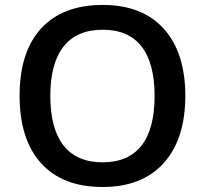

<svg xmlns="http://www.w3.org/2000/svg" viewBox="-20 -745 827 775"><path d="M728 -357.9Q728 -183.6 640.9 -86.9Q553.7 9.8 394 9.8Q232.4 9.8 145.8 -86.2Q59.1 -182.1 59.1 -358.9Q59.1 -535.6 146.2 -630.4Q233.4 -725.1 395 -725.1Q554.2 -725.1 641.1 -628.9Q728 -532.7 728 -357.9ZM183.1 -357.9Q183.1 -226.1 236.3 -158Q289.6 -89.8 394 -89.8Q498 -89.8 551 -157.2Q604 -224.6 604 -357.9Q604 -489.3 551.5 -557.1Q499 -625 395 -625Q290 -625 236.6 -557.1Q183.1 -489.3 183.1 -357.9Z"/></svg>

Font: f0_21440          
Style: Regular
Weight: 600
Foundry: Ascender Corporation
Version: Version 1.10